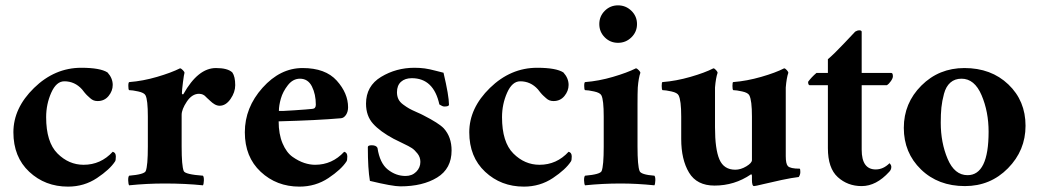

<svg xmlns="http://www.w3.org/2000/svg" viewBox="-20 -692 3902 721"><path d="M403.3 -373Q403.3 -350.6 387.7 -331.5Q372.1 -312.5 346.7 -312.5Q338.9 -312.5 332 -314.9Q325.2 -317.4 318.8 -323.2Q312.5 -329.1 308.1 -333Q303.7 -336.9 296.9 -345.2Q290 -353.5 288.1 -356.4Q260.7 -386.7 221.7 -386.7Q191.4 -386.7 172.4 -343.8Q153.3 -300.8 153.3 -252Q153.3 -158.2 195.8 -115.7Q238.3 -73.2 293.9 -73.2Q358.4 -73.2 403.3 -122.1Q415 -119.1 415 -104.5Q415 -89.8 412.1 -85.9Q392.6 -55.7 344.2 -23.4Q295.9 8.8 235.4 8.8Q149.4 8.8 89.8 -46.9Q30.3 -102.5 30.3 -195.3Q30.3 -286.1 107.9 -361.8Q185.5 -437.5 285.2 -437.5Q356.4 -437.5 383.8 -419.9Q403.3 -398.4 403.3 -373Z M791 -436.5Q835 -436.5 852.5 -419.9Q863.3 -404.3 863.3 -372.1Q863.3 -345.7 845.7 -320.3Q828.1 -294.9 804.7 -294.9Q799.8 -294.9 794.9 -296.4Q790 -297.9 785.2 -300.8Q780.3 -303.7 777.3 -306.2Q774.4 -308.6 769.5 -313Q764.6 -317.4 762.7 -319.3Q760.7 -321.3 757.3 -324.2Q753.9 -327.1 752.4 -329.1Q751 -331.1 747.6 -333.5Q744.1 -335.9 741.7 -336.9Q739.3 -337.9 735.4 -338.9Q731.4 -339.8 727.5 -339.8Q701.2 -339.8 681.6 -310.5Q662.1 -281.2 662.1 -260.7V-141.6Q662.1 -69.3 669.9 -49.8Q674.8 -37.1 742.2 -32.2Q746.1 -27.3 745.6 -14.2Q745.1 -1 742.2 3.9Q675.8 -2.9 598.6 -2.9Q531.2 -2.9 464.8 3.9Q461.9 -1 461.4 -14.2Q460.9 -27.3 464.8 -32.2Q522.5 -37.1 527.3 -49.8Q535.2 -69.3 535.2 -141.6V-253.9Q535.2 -317.4 526.4 -334Q521.5 -343.8 499 -348.6Q476.6 -353.5 464.8 -353.5Q461.9 -355.5 461.9 -369.6Q461.9 -383.8 465.8 -383.8Q516.6 -387.7 569.8 -403.3Q623 -418.9 656.2 -435.5Q661.1 -434.6 667 -428.2Q672.9 -421.9 672.9 -418.9Q670.9 -413.1 667 -382.8Q663.1 -352.5 663.1 -341.8Q663.1 -338.9 665.5 -337.9Q668 -336.9 668.9 -338.9Q723.6 -436.5 791 -436.5Z M1027.3 -275.4Q1034.2 -274.4 1085 -277.8Q1135.7 -281.2 1153.3 -283.2Q1166 -284.2 1166 -298.8Q1166 -337.9 1151.4 -367.2Q1136.7 -396.5 1106.4 -396.5Q1080.1 -396.5 1061 -372.1Q1042 -347.7 1034.7 -321.8Q1027.3 -295.9 1027.3 -275.4ZM1026.4 -236.3Q1026.4 -188.5 1041 -153.8Q1055.7 -119.1 1078.6 -103Q1101.6 -86.9 1122.6 -80.1Q1143.6 -73.2 1163.1 -73.2Q1227.5 -73.2 1272.5 -122.1Q1284.2 -119.1 1284.2 -104.5Q1284.2 -89.8 1281.2 -85.9Q1261.7 -55.7 1213.4 -23.4Q1165 8.8 1104.5 8.8Q1018.6 8.8 959 -46.9Q899.4 -102.5 899.4 -195.3Q899.4 -288.1 965.8 -362.3Q1032.2 -436.5 1116.2 -436.5Q1202.1 -436.5 1244.6 -389.2Q1287.1 -341.8 1287.1 -289.1Q1287.1 -272.5 1279.3 -260.7Q1271.5 -249 1260.7 -248Q1172.9 -240.2 1026.4 -236.3Z M1536.1 -437.5Q1556.6 -437.5 1574.7 -435.1Q1592.8 -432.6 1616.2 -426.3Q1639.6 -419.9 1645.5 -418.9Q1666 -332 1666 -298.8Q1666 -292 1648.4 -292Q1641.6 -292 1629.9 -299.8Q1608.4 -398.4 1526.4 -398.4Q1501 -398.4 1485.8 -384.8Q1470.7 -371.1 1470.7 -345.7Q1470.7 -331.1 1476.1 -319.8Q1481.4 -308.6 1494.1 -299.3Q1506.8 -290 1516.1 -284.7Q1525.4 -279.3 1544.4 -271Q1563.5 -262.7 1570.3 -258.8Q1627.9 -229.5 1646.5 -210Q1675.8 -177.7 1675.8 -127Q1675.8 -58.6 1621.6 -25.4Q1567.4 7.8 1483.4 7.8Q1454.1 7.8 1369.1 -12.7Q1361.3 -57.6 1361.3 -139.6Q1361.3 -146.5 1376 -146.5Q1392.6 -146.5 1397.5 -136.7Q1406.2 -79.1 1436.5 -55.2Q1466.8 -31.2 1502.9 -31.2Q1527.3 -31.2 1543 -46.9Q1558.6 -62.5 1558.6 -84Q1558.6 -101.6 1547.9 -115.2Q1537.1 -128.9 1526.9 -135.7Q1516.6 -142.6 1491.7 -154.3Q1466.8 -166 1458 -170.9Q1407.2 -198.2 1380.9 -227.5Q1354.5 -256.8 1354.5 -302.7Q1354.5 -369.1 1411.1 -403.3Q1467.8 -437.5 1536.1 -437.5Z M2115.2 -373Q2115.2 -350.6 2099.6 -331.5Q2084 -312.5 2058.6 -312.5Q2050.8 -312.5 2043.9 -314.9Q2037.1 -317.4 2030.8 -323.2Q2024.4 -329.1 2020 -333Q2015.6 -336.9 2008.8 -345.2Q2002 -353.5 2000 -356.4Q1972.7 -386.7 1933.6 -386.7Q1903.3 -386.7 1884.3 -343.8Q1865.2 -300.8 1865.2 -252Q1865.2 -158.2 1907.7 -115.7Q1950.2 -73.2 2005.9 -73.2Q2070.3 -73.2 2115.2 -122.1Q2127 -119.1 2127 -104.5Q2127 -89.8 2124 -85.9Q2104.5 -55.7 2056.2 -23.4Q2007.8 8.8 1947.3 8.8Q1861.3 8.8 1801.8 -46.9Q1742.2 -102.5 1742.2 -195.3Q1742.2 -286.1 1819.8 -361.8Q1897.5 -437.5 1997.1 -437.5Q2068.4 -437.5 2095.7 -419.9Q2115.2 -398.4 2115.2 -373Z M2374 -301.8V-141.6Q2374 -69.3 2381.8 -49.8Q2386.7 -36.1 2437.5 -32.2Q2441.4 -27.3 2440.9 -14.2Q2440.4 -1 2437.5 3.9Q2371.1 -2.9 2310.5 -2.9Q2243.2 -2.9 2176.8 3.9Q2173.8 -1 2173.3 -14.2Q2172.9 -27.3 2176.8 -32.2Q2234.4 -37.1 2239.3 -49.8Q2247.1 -69.3 2247.1 -141.6V-253.9Q2247.1 -317.4 2238.3 -334Q2233.4 -343.8 2210.9 -348.6Q2188.5 -353.5 2176.8 -353.5Q2173.8 -355.5 2173.8 -369.6Q2173.8 -383.8 2177.7 -383.8Q2228.5 -387.7 2281.7 -403.3Q2335 -418.9 2368.2 -435.5Q2373 -434.6 2378.9 -428.2Q2384.8 -421.9 2384.8 -418.9Q2377.9 -399.4 2375 -363.3Q2374 -341.8 2374 -301.8ZM2251 -551.8Q2230.5 -572.3 2230.5 -601.6Q2230.5 -630.9 2251 -651.4Q2271.5 -671.9 2300.8 -671.9Q2330.1 -671.9 2351.1 -651.4Q2372.1 -630.9 2372.1 -601.6Q2372.1 -572.3 2351.1 -551.8Q2330.1 -531.2 2300.8 -531.2Q2271.5 -531.2 2251 -551.8Z M2803.7 -253.9Q2803.7 -315.4 2793.9 -334Q2789.1 -343.8 2767.1 -348.6Q2745.1 -353.5 2733.4 -353.5Q2730.5 -355.5 2730.5 -369.6Q2730.5 -383.8 2733.4 -383.8Q2784.2 -387.7 2838.4 -403.3Q2892.6 -418.9 2924.8 -435.5Q2929.7 -434.6 2935.1 -428.2Q2940.4 -421.9 2940.4 -418.9Q2933.6 -399.4 2930.7 -363.3V-301.8V-105.5Q2930.7 -77.1 2938.5 -68.4Q2947.3 -58.6 2983.4 -58.6Q2985.4 -56.6 2985.4 -45.9Q2985.4 -36.1 2979.5 -27.3Q2954.1 -24.4 2915 -16.1Q2876 -7.8 2846.2 -0.5Q2816.4 6.8 2811.5 6.8Q2803.7 6.8 2803.7 -16.6V-32.2Q2803.7 -34.2 2802.7 -36.1Q2801.8 -38.1 2799.8 -37.1Q2738.3 4.9 2663.1 4.9Q2596.7 4.9 2567.4 -43.9Q2538.1 -92.8 2538.1 -169.9V-253.9Q2538.1 -315.4 2528.3 -334Q2523.4 -343.8 2501.5 -348.6Q2479.5 -353.5 2467.8 -353.5Q2464.8 -355.5 2464.8 -369.6Q2464.8 -383.8 2467.8 -383.8Q2518.6 -387.7 2572.8 -403.3Q2627 -418.9 2659.2 -435.5Q2664.1 -434.6 2669.4 -428.2Q2674.8 -421.9 2674.8 -418.9Q2668 -399.4 2665 -363.3V-301.8V-213.9Q2665 -131.8 2681.6 -93.3Q2698.2 -54.7 2741.2 -54.7Q2761.7 -54.7 2782.7 -67.4Q2803.7 -80.1 2803.7 -90.8Z M3215.8 -418Q3215.8 -418 3327.1 -418Q3333 -418 3333 -405.3Q3333 -398.4 3325.7 -387.7Q3318.4 -377 3310.5 -372.1H3215.8V-129.9Q3215.8 -55.7 3268.6 -55.7Q3296.9 -55.7 3320.3 -79.1Q3327.1 -72.3 3327.1 -65.4Q3327.1 -54.7 3319.3 -46.9Q3270.5 6.8 3215.8 6.8Q3163.1 6.8 3126 -26.9Q3088.9 -60.5 3088.9 -135.7V-372.1H3019.5Q3014.6 -374 3014.6 -384.8Q3027.3 -402.3 3045.9 -418Q3045.9 -418 3088.9 -418Q3088.9 -418 3088.9 -469.7Q3111.3 -488.3 3150.9 -530.3Q3190.4 -572.3 3191.4 -573.2Q3199.2 -578.1 3207 -578.1Q3214.8 -578.1 3215.8 -573.2Z M3590.8 -396.5Q3565.4 -396.5 3548.8 -381.8Q3532.2 -367.2 3524.9 -339.8Q3517.6 -312.5 3515.1 -288.1Q3512.7 -263.7 3512.7 -231.4Q3512.7 -156.2 3538.6 -95.2Q3564.5 -34.2 3613.3 -34.2Q3692.4 -34.2 3692.4 -197.3Q3692.4 -272.5 3666 -334.5Q3639.6 -396.5 3590.8 -396.5ZM3601.6 -436.5Q3702.1 -436.5 3766.6 -375Q3831.1 -313.5 3831.1 -219.7Q3831.1 -127 3765.1 -60.1Q3699.2 6.8 3603.5 6.8Q3502.9 6.8 3438.5 -55.7Q3374 -118.2 3374 -211.9Q3374 -304.7 3439.9 -370.6Q3505.9 -436.5 3601.6 -436.5Z"/></svg>

Font: Crimson
Style: Bold
Weight: 700
Version: Version 0.8 ; ttfautohint (v1.00) -l 8 -r 50 -G 200 -x 14 -D